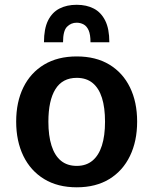

<svg xmlns="http://www.w3.org/2000/svg" viewBox="-20 -776 644 806"><path d="M302.2 10.3Q222.2 10.3 165.3 -24.4Q108.4 -59.1 78.1 -121.3Q47.9 -183.6 47.9 -265.6Q47.9 -347.7 78.1 -409.2Q108.4 -470.7 165.3 -504.9Q222.2 -539.1 302.2 -539.1Q382.3 -539.1 439 -504.9Q495.6 -470.7 525.6 -409.2Q555.7 -347.7 555.7 -265.6Q555.7 -183.6 525.6 -121.3Q495.6 -59.1 439 -24.4Q382.3 10.3 302.2 10.3ZM302.2 -79.6Q341.8 -79.6 368.2 -101.6Q394.5 -123.5 407.7 -164.8Q420.9 -206.1 420.9 -265.1Q420.9 -324.2 408 -365.2Q395 -406.2 368.7 -427.7Q342.3 -449.2 302.2 -449.2Q242.2 -449.2 212.6 -401.6Q183.1 -354 183.1 -265.1Q183.1 -206.1 196.3 -164.6Q209.5 -123 235.8 -101.3Q262.2 -79.6 302.2 -79.6ZM164.6 -598.6Q164.6 -655.3 181.6 -689.7Q198.7 -724.1 229.5 -740Q260.3 -755.9 301.8 -755.9Q343.3 -755.9 373.8 -740Q404.3 -724.1 421.6 -689.7Q439 -655.3 439 -598.6H359.9Q359.9 -630.9 352.1 -648.7Q344.2 -666.5 330.8 -673.6Q317.4 -680.7 301.8 -680.7Q278.3 -680.7 261.5 -663.8Q244.6 -647 244.6 -598.6Z"/></svg>

Font: Comme SemiBold
Style: Regular
Weight: 600
Version: Version 1.000;gftools[0.9.27]